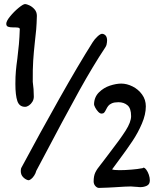

<svg xmlns="http://www.w3.org/2000/svg" viewBox="-20 -819 793 956"><path d="M105 -798.8Q112.3 -798.8 126.5 -792.2Q140.6 -785.6 152.1 -772.5Q163.6 -759.3 163.6 -740.2Q162.6 -700.7 160.2 -671.9Q157.7 -643.1 153.3 -606.9Q147.9 -557.1 145.3 -516.8Q142.6 -476.6 143.1 -411.6Q148.4 -375.5 148.4 -337.9Q148.4 -324.2 141.4 -312.5Q134.3 -300.8 124 -293.9Q113.8 -287.1 105 -287.1Q76.2 -287.1 66.4 -315.9Q56.6 -344.7 56.6 -400.9Q56.6 -437.5 59.1 -465.1Q61.5 -492.7 66.4 -527.3Q71.3 -567.4 74.2 -599.1Q77.1 -630.9 78.6 -675.8Q76.2 -680.7 69.8 -681.6Q63.5 -682.6 55.7 -682.6Q47.9 -682.6 44.9 -682.6Q28.8 -682.6 20 -686Q11.2 -689.5 11.2 -700.7Q11.2 -713.9 30.3 -737.3Q49.3 -760.7 72.5 -779.8Q95.7 -798.8 105 -798.8ZM491.7 -650.4Q513.2 -645 513.2 -617.7Q513.2 -608.4 510.3 -595.7Q508.8 -589.4 502.4 -580.1Q444.3 -492.7 375.2 -368.7Q306.2 -244.6 160.6 31.7Q157.7 43.9 150.1 55.4Q142.6 66.9 134 73.2Q125.5 79.6 119.6 78.1Q106.4 74.7 95 63Q83.5 51.3 83.5 32.7Q83.5 25.4 85.4 18.1Q177.7 -154.3 274.4 -325.9Q371.1 -497.6 441.9 -609.4Q451.2 -624.5 466.8 -638.7Q482.4 -652.8 491.7 -650.4ZM446.3 84.5Q446.3 57.1 454.6 39.8Q462.9 22.5 480 2L492.2 -13.7Q498 -21.5 527.3 -60.1Q578.1 -125.5 605.5 -168.5Q632.8 -211.4 632.8 -240.7Q632.8 -279.8 614.7 -294.9Q596.7 -310.1 569.8 -310.1Q549.3 -310.1 537.1 -304.7Q524.9 -299.3 519 -291.7Q513.2 -284.2 507.8 -272.9Q502.9 -262.7 498.5 -258.1Q494.1 -253.4 485.8 -253.4Q477.5 -253.4 468.8 -262.7Q460 -272 454.1 -283.4Q448.2 -294.9 448.2 -299.8Q449.2 -335.9 472.7 -359.1Q496.1 -382.3 527.3 -392.6Q558.6 -402.8 584 -402.8Q611.3 -402.8 639.9 -388.7Q668.5 -374.5 687.3 -348.6Q706.1 -322.8 706.1 -289.6Q706.1 -249 686.5 -203.4Q667 -157.7 639.6 -116.7Q612.3 -75.7 570.8 -20Q544.9 14.2 538.1 24.4Q546.9 28.3 575.7 28.3Q603 28.3 636.2 25.4Q669.4 22.5 682.1 19.5Q684.6 19.5 688.7 18.6Q692.9 17.6 694.3 15.6Q701.2 16.1 708.7 26.4Q716.3 36.6 721.2 51.3Q726.1 65.9 726.1 79.1Q726.1 98.6 711.4 105.7Q696.8 112.8 678.2 112.8Q673.3 112.8 669.9 112.3Q666.5 111.8 666 111.8Q662.1 111.8 650.4 110.8Q641.1 109.4 631.8 109.4Q608.9 109.4 552.2 113.3Q542.5 113.8 516.6 115.2Q490.7 116.7 472.7 116.7Q463.4 116.7 454.8 107.2Q446.3 97.7 446.3 84.5Z"/></svg>

Font: Dekko
Style: Regular
Weight: 400
Designer: Multiple
Foundry: Sorkin Type
Version: Version 2.001